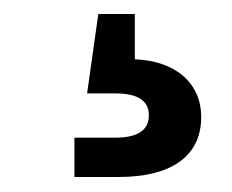

<svg xmlns="http://www.w3.org/2000/svg" viewBox="-20 -42 322 267"><path d="M83.5 204.1H145.5C215.3 204.1 259.8 177.2 259.8 120.6C259.8 74.2 224.6 42.5 167.5 40.5V-22.5H116.7L101.1 87.9H140.6C171.4 87.9 187 98.1 187 118.2C187 139.2 171.4 149.4 140.6 149.4H83.5Z"/></svg>

Font: Raveo Display Display Medium
Style: Regular
Weight: 500
Designer: Jakub Foglar, Rasmus Andersson (Inter)
Foundry: Jakubfoglar.com
Version: Version 1.100;Glyphs 3.2.3 (3260)